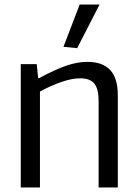

<svg xmlns="http://www.w3.org/2000/svg" viewBox="-20 -821 604 841"><path d="M258 -616 329 -801H416L318 -610ZM71 -540H141L147 -479H152Q187 -498 216.5 -511.5Q246 -525 271 -533.5Q296 -542 318.5 -546Q341 -550 363 -550Q429 -550 462.5 -514.5Q496 -479 496 -404V0H412V-378Q412 -432 393 -455Q374 -478 332 -478Q296 -478 250.5 -462.5Q205 -447 155 -420V0H71Z"/></svg>

Font: Encode Sans Narrow
Style: Regular
Weight: 400
Designer: Pablo Impallari, Andres Torresi
Foundry: Pablo Impallari, Andres Torresi
Version: Version 1.000; ttfautohint (v1.00) -l 8 -r 50 -G 200 -x 14 -